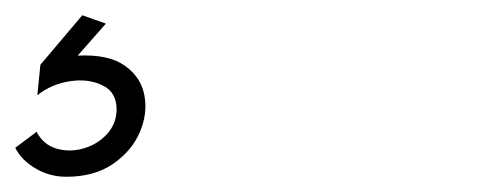

<svg xmlns="http://www.w3.org/2000/svg" viewBox="-29 -45 649 252"><path d="M58 187Q36 187 17.5 176Q-1 165 -9 149L19 128Q28 145 45 150Q62 155 80 150Q98 145 110.5 132Q123 119 124 101Q125 77 106.5 67.5Q88 58 63.5 61.5Q39 65 20 80L24 40L79 -25L110 -14L73 28Q113 26 134.5 41Q156 56 160.5 80Q165 104 154.5 128.5Q144 153 119.5 170Q95 187 58 187Z"/></svg>

Font: Kulim Park ExtraLight
Style: Italic
Weight: 275
Italic angle: -8°
Designer: Noponies / Dale Sattler
Foundry: Noponies
Version: Version 1.000; ttfautohint (v1.8.3)